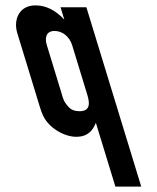

<svg xmlns="http://www.w3.org/2000/svg" viewBox="-20 -503 584 713"><path d="M336 -47 408.5 190H504.5L300.8 -476H204.8L218.9 -430C186.1 -465.3 150.4 -483 111.7 -483C50.2 -483 29.2 -429.2 44.2 -380L128.3 -105C131.7 -93.7 135.5 -83.5 139.6 -74.5C160.8 -27.8 218.9 5 262.9 5C308.4 5 325.7 -21.3 336 -47ZM182.8 -388C212.1 -388 238.2 -366.9 248 -335L303.6 -153C312.8 -123 318.1 -90 274.9 -90C257.5 -90 244.1 -95.3 234.5 -106C215.7 -126.8 214.6 -136.6 209.6 -153L154 -335C145.8 -361.6 150.1 -388 182.8 -388Z"/></svg>

Font: Din Kursivschrift
Style: LeftEng
Weight: 400
Version: Version 1.089